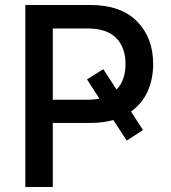

<svg xmlns="http://www.w3.org/2000/svg" viewBox="-20 -747 684 767"><path d="M81.1 0V-727.1H340.3Q462.4 -727.1 527.1 -661.9Q591.8 -596.7 591.8 -491.7Q591.8 -430.7 569.6 -381.6Q547.4 -332.5 503.4 -301.3L551.3 -227.5L486.3 -185.5L432.6 -267.6Q391.6 -255.9 339.8 -255.9H190.9V0ZM392.6 -470.7 445.8 -389.2Q481.4 -426.3 481.4 -491.7Q481.4 -557.1 444.1 -595.2Q406.7 -633.3 328.6 -633.3H190.9V-348.6H330.1Q356.9 -348.6 377 -353.5L327.6 -429.7Z"/></svg>

Font: Karasuma Gothic
Style: Regular
Weight: 500
Designer: Rasmus Andersson / Ryoko Nishizuka
Foundry: Genbu
Version: Version 1.00